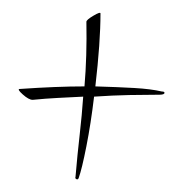

<svg xmlns="http://www.w3.org/2000/svg" viewBox="-20 -287 288 300"><path d="M103 -9Q102 -6 99.5 -7Q97 -8 98 -11Q101 -46 104.5 -76.5Q108 -107 110 -136Q90 -135 70.5 -134Q51 -133 31 -131Q25 -131 15.5 -139.5Q6 -148 11 -148Q40 -150 65 -151Q90 -152 112 -152Q116 -199 115 -253Q115 -256 126 -262.5Q137 -269 137 -266Q137 -221 129 -152Q164 -151 190 -149.5Q216 -148 233 -144Q237 -144 237 -142Q237 -139 229 -139Q208 -139 182 -138.5Q156 -138 127 -136Q122 -94 115 -58.5Q108 -23 103 -9Z"/></svg>

Font: Fuggles
Style: Regular
Weight: 400
Designer: Rob Leuschke
Foundry: Robert E. Leuschke
Version: Version 1.100; ttfautohint (v1.8.3)